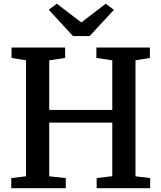

<svg xmlns="http://www.w3.org/2000/svg" viewBox="-20 -994 852 1014"><path d="M117.5 -63V-675.5L41 -688V-743H324V-688L240 -675.5V-413.5H573V-675.5L489 -688V-743H771.5V-688L695.5 -675.5V-63L773 -53.5V0H490.5V-53.5L573 -63.5V-346.5H240V-63L327.5 -53.5V0H39.5V-53.5ZM365.5 -803.5 237.5 -942.5 280 -974.5 409.5 -875.5 538.5 -974.5 581.5 -942 453.5 -803.5Z"/></svg>

Font: Merriweather SemiBold
Style: Regular
Weight: 600
Version: Version 2.100